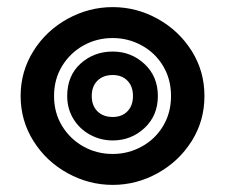

<svg xmlns="http://www.w3.org/2000/svg" viewBox="-20 -515 633 540"><path d="M38 -245Q38 -314 74 -371.5Q110 -429 170 -462Q230 -495 297 -495Q364 -495 423.5 -462Q483 -429 519 -372Q555 -315 555 -245Q555 -175 519 -118Q483 -61 423.5 -28Q364 5 297 5Q230 5 170 -28Q110 -61 74 -118.5Q38 -176 38 -245ZM461 -245Q461 -292 439 -329Q417 -366 379 -387Q341 -408 297 -408Q252 -408 214.5 -387Q177 -366 154.5 -329Q132 -292 132 -245Q132 -198 154.5 -161Q177 -124 214.5 -103Q252 -82 297 -82Q341 -82 379 -103Q417 -124 439 -161Q461 -198 461 -245ZM169 -245Q169 -302 206.5 -336Q244 -370 297 -370Q349 -370 386.5 -335Q424 -300 424 -245Q424 -190 386.5 -155Q349 -120 297 -120Q263 -120 233.5 -136Q204 -152 186.5 -180.5Q169 -209 169 -245ZM354 -245Q354 -272 338.5 -288Q323 -304 297 -304Q270 -304 254 -288Q238 -272 238 -245Q238 -218 254 -202Q270 -186 297 -186Q323 -186 338.5 -202Q354 -218 354 -245Z"/></svg>

Font: Niramit SemiBold
Style: Regular
Weight: 600
Designer: Katatrad Aksorn Co.,Ltd.
Foundry: Cadson Demak Co.,Ltd.
Version: Version 1.001; ttfautohint (v1.6)